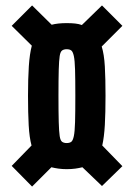

<svg xmlns="http://www.w3.org/2000/svg" viewBox="-20 -698 492 706"><path d="M98 -12 23 -88 96 -163Q88 -192 85.5 -237.5Q83 -283 83 -346Q83 -409 86 -454.5Q89 -500 97 -530L23 -603L98 -678L170 -607Q181 -610 195 -611.5Q209 -613 225 -613Q243 -613 256.5 -611.5Q270 -610 281 -606L355 -678L430 -603L354 -527Q363 -498 365.5 -453.5Q368 -409 368 -346Q368 -283 365.5 -238.5Q363 -194 356 -163L430 -87L355 -14L283 -83Q271 -80 257 -78Q243 -76 225 -76Q209 -76 195 -78Q181 -80 169 -83ZM225 -172Q236 -172 242 -176.5Q248 -181 251.5 -197.5Q255 -214 256 -249Q257 -284 257 -346Q257 -407 256 -441.5Q255 -476 251.5 -492Q248 -508 242 -512.5Q236 -517 225 -517Q215 -517 208.5 -512.5Q202 -508 199.5 -492Q197 -476 196 -441.5Q195 -407 195 -346Q195 -284 196 -249Q197 -214 199.5 -197.5Q202 -181 208.5 -176.5Q215 -172 225 -172Z"/></svg>

Font: Saira UltraCondensed ExtraBold
Style: Regular
Weight: 800
Width: 1
Designer: Hector Gatti with collaboration of the Omnibus-Type team
Foundry: Omnibus-Type
Version: Version 1.101